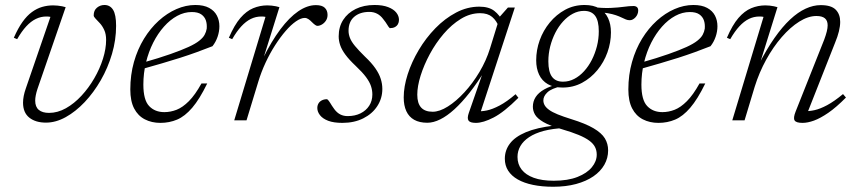

<svg xmlns="http://www.w3.org/2000/svg" viewBox="-20 -470 3350 750"><path d="M433.5 -369Q433.5 -314 417.5 -259.5Q401.5 -205 373.8 -156.8Q346 -108.5 310.8 -71.2Q275.5 -34 236.8 -12.5Q198 9 159.5 9Q119 9 94.5 -10.5Q70 -30 70 -69Q70 -94 81 -125L177 -404Q174.5 -405 170.5 -405.2Q166.5 -405.5 160.5 -405.5Q139.5 -405.5 120 -396Q100.5 -386.5 82.5 -367Q64.5 -347.5 47 -317L34 -322.5Q50.5 -360 68 -384.5Q85.5 -409 104.8 -423Q124 -437 144.8 -443Q165.5 -449 188 -449Q196.5 -449 205.5 -448Q214.5 -447 222.5 -445.5Q230.5 -444 236.5 -442L126.5 -123Q122 -109.5 119.8 -98Q117.5 -86.5 117.5 -77Q117.5 -52.5 131.5 -40.8Q145.5 -29 171.5 -29Q205 -29 237.5 -47.2Q270 -65.5 298.2 -96Q326.5 -126.5 348.2 -164Q370 -201.5 382.2 -240.5Q394.5 -279.5 394.5 -314Q394.5 -337 387.2 -352.8Q380 -368.5 370.2 -379.2Q360.5 -390 353.2 -397.2Q346 -404.5 346 -410Q346 -429.5 358.8 -440Q371.5 -450.5 388 -450.5Q410 -450.5 421.8 -431.5Q433.5 -412.5 433.5 -369Z M729 -423Q700 -423 672.2 -408Q644.5 -393 620.5 -366Q596.5 -339 578.5 -303.5Q560.5 -268 550.2 -226Q540 -184 540 -139.5Q540 -79.5 562.5 -55.8Q585 -32 622 -32Q646 -32 669.8 -41.2Q693.5 -50.5 717.8 -74.8Q742 -99 767 -144H789.5Q759.5 -82.5 730.8 -49Q702 -15.5 671.8 -2.8Q641.5 10 606.5 10Q572.5 10 545.8 -3.8Q519 -17.5 504 -46.2Q489 -75 489 -120.5Q489 -177.5 503.2 -227.8Q517.5 -278 542.5 -318.8Q567.5 -359.5 600 -389Q632.5 -418.5 669.2 -434.5Q706 -450.5 743 -450.5Q776 -450.5 796.8 -439.2Q817.5 -428 827.2 -409.2Q837 -390.5 837 -367.5Q837 -347 830 -326.5Q823 -306 810 -289.5Q781 -278 749.2 -266.5Q717.5 -255 683.2 -244Q649 -233 612.5 -222.5Q576 -212 537.5 -201L539 -225.5Q602.5 -243.5 645.8 -258.8Q689 -274 716.2 -286.5Q743.5 -299 758.2 -310.8Q773 -322.5 779.2 -334Q785.5 -345.5 787.5 -358Q789 -376.5 784 -390.8Q779 -405 766 -414Q753 -423 729 -423Z M1017 -404Q1014.5 -405 1010.5 -405.2Q1006.5 -405.5 1000.5 -405.5Q979 -405.5 959.8 -396Q940.5 -386.5 922.5 -367Q904.5 -347.5 887 -317L874 -322.5Q895.5 -372.5 919 -399.8Q942.5 -427 969 -438Q995.5 -449 1024.5 -449Q1033 -449 1041.5 -448Q1050 -447 1058 -445.5Q1066 -444 1071.5 -442L1008 -239.5H1006Q1040 -308.5 1075 -355.2Q1110 -402 1145.2 -426Q1180.5 -450 1214 -450Q1238 -450 1248.8 -439.5Q1259.5 -429 1259.5 -412Q1259.5 -399 1253.2 -389.5Q1247 -380 1237.8 -374.5Q1228.5 -369 1219.5 -369Q1216 -369 1210.8 -372.8Q1205.5 -376.5 1198.5 -383.5Q1192.5 -390 1185.2 -395Q1178 -400 1170.5 -400Q1155.5 -400 1136 -386.5Q1116.5 -373 1095.8 -349Q1075 -325 1054.8 -293.5Q1034.5 -262 1017.5 -225.5Q1000.5 -189 989 -151L943 0H895Z M1258 -82.5Q1264 -78 1269.8 -68Q1275.5 -58 1286 -43.5Q1296.5 -29.5 1309.2 -23Q1322 -16.5 1338 -16.5Q1366.5 -16.5 1388.2 -27.2Q1410 -38 1422.2 -57Q1434.5 -76 1434.5 -101Q1434.5 -117.5 1429.2 -133.5Q1424 -149.5 1409.8 -168.8Q1395.5 -188 1369.5 -212.5Q1343.5 -237 1329 -256.8Q1314.5 -276.5 1308.8 -293.8Q1303 -311 1303 -328Q1303 -365 1320.5 -392.2Q1338 -419.5 1369.5 -435Q1401 -450.5 1443 -450.5Q1475 -450.5 1496.2 -442.2Q1517.5 -434 1528 -420.8Q1538.5 -407.5 1538.5 -392.5Q1538.5 -383 1534.5 -375.8Q1530.5 -368.5 1522.5 -364.2Q1514.5 -360 1502.5 -360Q1498 -364 1492.5 -373.5Q1487 -383 1476.5 -396Q1466.5 -409.5 1453 -416.5Q1439.5 -423.5 1423 -423.5Q1386 -423.5 1363.8 -404.5Q1341.5 -385.5 1341.5 -349.5Q1341.5 -336 1347 -321.8Q1352.5 -307.5 1366.8 -290.2Q1381 -273 1406 -248.5Q1431.5 -224.5 1446.2 -203.2Q1461 -182 1467.2 -162.2Q1473.5 -142.5 1473.5 -122.5Q1473.5 -86 1454 -55.8Q1434.5 -25.5 1399.2 -7.8Q1364 10 1317.5 10Q1283.5 10 1262 1.8Q1240.5 -6.5 1230 -20Q1219.5 -33.5 1219.5 -48Q1219.5 -58 1224 -65.8Q1228.5 -73.5 1237.2 -78Q1246 -82.5 1258 -82.5Z M1811.5 -29.5 1870 -197.5H1876Q1845 -147 1814.5 -108.2Q1784 -69.5 1755.2 -43.2Q1726.5 -17 1699.8 -3.8Q1673 9.5 1649.5 9.5Q1618.5 9.5 1598 -2Q1577.5 -13.5 1567.2 -35.8Q1557 -58 1557 -89.5Q1557 -131.5 1572.5 -179.8Q1588 -228 1615.8 -274.8Q1643.5 -321.5 1680.8 -359.8Q1718 -398 1761.8 -421Q1805.5 -444 1852.5 -444Q1889.5 -444 1910.8 -427.5Q1932 -411 1946.5 -382.5L1929.5 -363Q1920 -389 1902.5 -403.8Q1885 -418.5 1855.5 -418.5Q1816.5 -418.5 1780.2 -396.2Q1744 -374 1713 -337.8Q1682 -301.5 1659 -258.8Q1636 -216 1623 -174.5Q1610 -133 1610 -100Q1610 -66.5 1625 -50Q1640 -33.5 1670 -33.5Q1697 -33.5 1729.5 -54Q1762 -74.5 1794.2 -109.5Q1826.5 -144.5 1853 -189Q1879.5 -233.5 1894 -280.5L1932.5 -405L1964 -440.5H1991L1853.5 -20.5L1842.5 -36Q1859.5 -34 1881.5 -38.5Q1903.5 -43 1931.5 -57.8Q1959.5 -72.5 1994 -102L2005 -88Q1949 -32 1908.2 -11Q1867.5 10 1839 10Q1816 10 1810 0.8Q1804 -8.5 1811.5 -29.5Z M2440 -391Q2432 -391 2424.8 -394Q2417.5 -397 2408.2 -401.5Q2399 -406 2386 -410.5Q2373 -415 2353.8 -418.5Q2334.5 -422 2306.5 -422.5L2289.5 -443Q2334.5 -437.5 2365.2 -439Q2396 -440.5 2417.2 -443.5Q2438.5 -446.5 2454.5 -446.5Q2463 -446.5 2468 -442.2Q2473 -438 2473 -429Q2473 -421.5 2470.2 -414.8Q2467.5 -408 2462.8 -402.8Q2458 -397.5 2452.2 -394.2Q2446.5 -391 2440 -391ZM2180 -151Q2202.5 -151 2223.2 -161.8Q2244 -172.5 2261.5 -191.8Q2279 -211 2291.8 -236Q2304.5 -261 2311.8 -289.5Q2319 -318 2319 -348Q2319 -389 2304.8 -408.2Q2290.5 -427.5 2261 -427.5Q2238.5 -427.5 2217.8 -416.5Q2197 -405.5 2179.5 -386.2Q2162 -367 2149.2 -342Q2136.5 -317 2129.2 -288.5Q2122 -260 2122 -230.5Q2122 -189 2136.5 -169.8Q2151 -150.5 2180 -151ZM2263.5 -450.5Q2298.5 -450.5 2321.2 -437Q2344 -423.5 2355.2 -399.5Q2366.5 -375.5 2366.5 -343.5Q2366.5 -304 2352.8 -265.5Q2339 -227 2313.5 -196Q2288 -165 2253.5 -146.5Q2219 -128 2177.5 -128Q2143 -128 2120 -141.2Q2097 -154.5 2085.8 -178.5Q2074.5 -202.5 2074.5 -234.5Q2074.5 -274.5 2088.2 -312.8Q2102 -351 2127.5 -382Q2153 -413 2187.5 -431.8Q2222 -450.5 2263.5 -450.5ZM2141 259.5Q2097 259.5 2062 252.2Q2027 245 2002.5 231Q1978 217 1965 196.8Q1952 176.5 1952 150Q1952 117 1971.8 90.8Q1991.5 64.5 2034 46.5Q2076.5 28.5 2145.5 20.5L2176.5 18.5L2187 30Q2139.5 32 2104.5 41.2Q2069.5 50.5 2046.8 65.8Q2024 81 2012.8 100.5Q2001.5 120 2001.5 143Q2001.5 171.5 2017.5 192.2Q2033.5 213 2065 224.5Q2096.5 236 2143 236Q2198.5 236 2235.8 221.2Q2273 206.5 2292 183.2Q2311 160 2311 134Q2311 117.5 2304.2 104.2Q2297.5 91 2282 79.5Q2266.5 68 2240 57Q2213.5 46 2174 34.5Q2127 21 2102.8 6.8Q2078.5 -7.5 2070 -22.2Q2061.5 -37 2061.5 -53Q2061.5 -74 2072.5 -91Q2083.5 -108 2106 -120.8Q2128.5 -133.5 2161.5 -141.5L2173 -133Q2134.5 -124.5 2118.5 -109.5Q2102.5 -94.5 2102.5 -78Q2102.5 -67.5 2107.8 -58.5Q2113 -49.5 2125 -40.8Q2137 -32 2158.5 -23.2Q2180 -14.5 2212 -4.5Q2267 12.5 2298.5 31Q2330 49.5 2342.8 70.5Q2355.5 91.5 2355.5 117.5Q2355.5 147.5 2340.8 173.5Q2326 199.5 2298 218.8Q2270 238 2230.2 248.8Q2190.5 259.5 2141 259.5Z M2674.5 -423Q2645.5 -423 2617.8 -408Q2590 -393 2566 -366Q2542 -339 2524 -303.5Q2506 -268 2495.8 -226Q2485.5 -184 2485.5 -139.5Q2485.5 -79.5 2508 -55.8Q2530.5 -32 2567.5 -32Q2591.5 -32 2615.2 -41.2Q2639 -50.5 2663.2 -74.8Q2687.5 -99 2712.5 -144H2735Q2705 -82.5 2676.2 -49Q2647.5 -15.5 2617.2 -2.8Q2587 10 2552 10Q2518 10 2491.2 -3.8Q2464.5 -17.5 2449.5 -46.2Q2434.5 -75 2434.5 -120.5Q2434.5 -177.5 2448.8 -227.8Q2463 -278 2488 -318.8Q2513 -359.5 2545.5 -389Q2578 -418.5 2614.8 -434.5Q2651.5 -450.5 2688.5 -450.5Q2721.5 -450.5 2742.2 -439.2Q2763 -428 2772.8 -409.2Q2782.5 -390.5 2782.5 -367.5Q2782.5 -347 2775.5 -326.5Q2768.5 -306 2755.5 -289.5Q2726.5 -278 2694.8 -266.5Q2663 -255 2628.8 -244Q2594.5 -233 2558 -222.5Q2521.5 -212 2483 -201L2484.5 -225.5Q2548 -243.5 2591.2 -258.8Q2634.5 -274 2661.8 -286.5Q2689 -299 2703.8 -310.8Q2718.5 -322.5 2724.8 -334Q2731 -345.5 2733 -358Q2734.5 -376.5 2729.5 -390.8Q2724.5 -405 2711.5 -414Q2698.5 -423 2674.5 -423Z M2832.5 -317 2819.5 -322.5Q2841 -372.5 2864.5 -399.8Q2888 -427 2914.5 -438Q2941 -449 2970 -449Q2978.5 -449 2987 -448Q2995.5 -447 3003.2 -445.5Q3011 -444 3017 -442L2946.5 -216H2943Q2974 -277 3005 -321.2Q3036 -365.5 3066.5 -394Q3097 -422.5 3127 -436.2Q3157 -450 3186 -450Q3227 -450 3244.5 -432.2Q3262 -414.5 3262 -384.5Q3262 -368 3257 -347.5Q3252 -327 3242 -303L3130.5 -20.5L3123 -36Q3140.5 -35 3162 -39.8Q3183.5 -44.5 3211 -59.2Q3238.5 -74 3273 -102.5L3284.5 -89Q3247 -51 3215.8 -29.5Q3184.5 -8 3159.8 1Q3135 10 3115 10Q3089.5 10 3083.8 0.2Q3078 -9.5 3088 -34.5L3199.5 -315Q3206 -332.5 3209.5 -346.5Q3213 -360.5 3213 -371Q3213 -389.5 3202.2 -398.5Q3191.5 -407.5 3169 -407.5Q3137 -407.5 3102 -385.5Q3067 -363.5 3033.8 -325.2Q3000.5 -287 2973 -237Q2945.5 -187 2928 -131L2888.5 0H2840.5L2962.5 -404Q2960 -405 2956 -405.2Q2952 -405.5 2946 -405.5Q2924.5 -405.5 2905.2 -396Q2886 -386.5 2868 -367Q2850 -347.5 2832.5 -317Z"/></svg>

Font: Newsreader 16pt 16pt Light
Style: Italic
Weight: 300
Italic angle: -17°
Version: Version 1.003